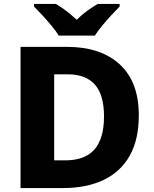

<svg xmlns="http://www.w3.org/2000/svg" viewBox="-20 -951 777 971"><path d="M682 -368Q682 -245 636 -163.5Q590 -82 504 -41Q418 0 299 0H84V-714H319Q489 -714 585.5 -625.5Q682 -537 682 -368ZM506 -362Q506 -471 460 -523Q414 -575 324 -575H254V-140H309Q410 -140 458 -195.5Q506 -251 506 -362ZM277 -771Q263 -794 240.5 -821Q218 -848 194.5 -873.5Q171 -899 152 -918V-931H263Q290 -915 315.5 -895.5Q341 -876 368 -851Q393 -876 420.5 -896Q448 -916 474 -931H585V-918Q567 -900 543.5 -874.5Q520 -849 497 -821.5Q474 -794 460 -771Z"/></svg>

Font: Noto Sans ExtraBold
Style: Regular
Weight: 800
Designer: Monotype Design Team
Foundry: Monotype Imaging Inc.
Version: Version 2.007